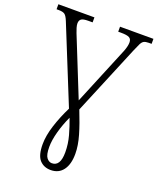

<svg xmlns="http://www.w3.org/2000/svg" viewBox="-170 -815 950 1156"><g transform="rotate(20 304.5 -237.0)"><path d="M297 240Q253 240 226 210.5Q199 181 199 110Q199 55 220.5 -12Q242 -79 275 -145L77 -634Q65 -664 53 -673Q41 -682 13 -682H0V-714H231V-682H203Q170 -682 158.5 -673Q147 -664 147 -645Q147 -634 151.5 -618.5Q156 -603 162 -588L313 -212L468 -587Q481 -621 481 -644Q481 -666 466 -674Q451 -682 413 -682H395V-714H609V-682H591Q570 -682 559.5 -676Q549 -670 541 -654Q533 -638 520 -607L335 -162Q367 -82 385.5 -18.5Q404 45 404 98Q404 165 376 202.5Q348 240 297 240ZM290 199Q344 199 344 110Q344 56 329.5 4Q315 -48 297 -95Q272 -41 257 14Q242 69 242 111Q242 162 256.5 180.5Q271 199 290 199Z"/></g></svg>

Font: Noto Serif SemiCondensed Light
Style: Regular
Weight: 300
Width: 4
Designer: Monotype Design Team
Foundry: Monotype Imaging Inc.
Version: Version 2.013